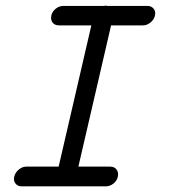

<svg xmlns="http://www.w3.org/2000/svg" viewBox="-20 -663 600 681"><path d="M354 -643Q354 -643 355 -643Q358 -643 361 -642H502Q502 -642 503 -642Q517 -642 525 -632Q533 -622 529.5 -607.5Q526 -593 513.5 -583Q501 -573 487 -573Q487 -573 486 -573H374L258 -72H371Q386 -72 393.5 -61.5Q401 -51 398 -36.5Q395 -22 382.5 -12Q370 -2 355 -2Q355 -2 213 -2Q210 -2 207 -2Q204 -2 201 -2H58Q58 -2 57 -2Q43 -2 35 -12Q27 -22 30.5 -36.5Q34 -51 46.5 -61.5Q59 -72 73 -72Q73 -72 74 -72H188L304 -573H189Q174 -573 166.5 -583Q159 -593 162 -607.5Q165 -622 177.5 -632Q190 -642 205 -642H349Q352 -643 354 -643Z"/></svg>

Font: Brass Mono
Style: Italic
Weight: 400
Italic angle: -13°
Monospace: yes
Version: Version 1.100; ttfautohint (v1.8.3) -l 8 -r 50 -G 200 -x 14 